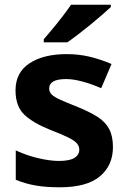

<svg xmlns="http://www.w3.org/2000/svg" viewBox="-20 -786 542 816"><path d="M460 -161Q460 -83 404.5 -36.5Q349 10 234 10Q176 10 132 2.5Q88 -5 47 -22V-147Q91 -126 141.5 -114Q192 -102 230 -102Q276 -102 296.5 -115Q317 -128 317 -150Q317 -165 306.5 -177Q296 -189 269.5 -202Q243 -215 194 -234Q121 -263 83.5 -298.5Q46 -334 46 -402Q46 -478 105.5 -517Q165 -556 263 -556Q315 -556 361 -545Q407 -534 454 -514L410 -411Q372 -428 332 -439Q292 -450 261 -450Q189 -450 189 -410Q189 -395 199.5 -384.5Q210 -374 236.5 -362Q263 -350 311 -331Q360 -311 393.5 -290Q427 -269 443.5 -238.5Q460 -208 460 -161ZM451 -756Q436 -742 413 -722Q390 -702 363 -680Q336 -658 310.5 -638.5Q285 -619 266 -606H166V-619Q182 -638 203.5 -663.5Q225 -689 246 -716.5Q267 -744 282 -766H451Z"/></svg>

Font: Noto Sans Khmer UI
Style: Bold
Weight: 700
Designer: Danh Hong and the Monotype Design Team
Foundry: Monotype Imaging Inc.
Version: Version 2.002; ttfautohint (v1.8.4.7-5d5b)